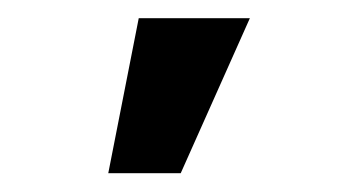

<svg xmlns="http://www.w3.org/2000/svg" viewBox="-20 -797 379 208"><path d="M97.3 -609.4 130.3 -777.3H250.7L175.8 -609.4Z"/></svg>

Font: Inter Zeller Semi Bold
Style: Regular
Weight: 600
Designer: Rasmus Andersson; Joe Bland
Foundry: zeller
Version: Version 3.015;git-dec3a8cb1